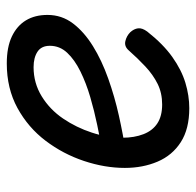

<svg xmlns="http://www.w3.org/2000/svg" viewBox="-26 -533 578 566"><g transform="rotate(-90 263.0 -250.0)"><path d="M227 19Q166 19 127 -6Q88 -31 69.5 -74.5Q51 -118 51 -171Q51 -230 71.5 -291.5Q92 -353 131 -404.5Q170 -456 227.5 -487.5Q285 -519 359 -519Q407 -519 438.5 -504Q470 -489 486 -462.5Q502 -436 502 -399Q502 -357 477 -324Q452 -291 410 -265Q368 -239 314.5 -220Q261 -201 205 -188.5Q149 -176 96 -168L103 -238Q137 -244 178 -252.5Q219 -261 260 -273Q301 -285 335.5 -302Q370 -319 390.5 -341Q411 -363 411 -392Q411 -417 393.5 -428.5Q376 -440 348 -440Q301 -440 262 -416Q223 -392 196.5 -353Q170 -314 155 -268Q140 -222 140 -178Q140 -143 150.5 -116Q161 -89 182.5 -75Q204 -61 238 -61Q272 -61 299 -74.5Q326 -88 350 -110.5Q374 -133 397 -159Q409 -173 424.5 -169.5Q440 -166 451 -155Q461 -144 462.5 -132Q464 -120 453 -105Q416 -58 378 -31Q340 -4 302 7.5Q264 19 227 19Z"/></g></svg>

Font: Playwrite AU NSW
Style: Regular
Weight: 400
Designer: Veronika Burian, José Scaglione
Foundry: TypeTogether
Version: Version 1.002